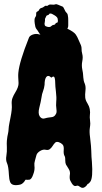

<svg xmlns="http://www.w3.org/2000/svg" viewBox="-20 -871 485 915"><path d="M165 -821.3Q168.9 -831.1 177.2 -833Q185.5 -835 190.4 -839.8Q195.3 -844.7 200.7 -843.3Q206.1 -841.8 210.4 -846.2Q214.8 -850.6 226.6 -849.1Q238.3 -847.7 243.2 -850.1Q248 -852.5 256.3 -848.6Q264.6 -844.7 269 -843.3Q273.4 -841.8 277.8 -839.8Q282.2 -837.9 287.1 -826.2Q292 -814.5 296.4 -811Q300.8 -807.6 302.7 -800.8Q305.7 -785.2 305.2 -773.9Q304.7 -762.7 305.2 -752Q305.7 -741.2 300.8 -734.4Q333 -718.8 341.3 -706.1Q349.6 -693.4 352.5 -685.1Q355.5 -676.8 362.3 -663.1Q369.1 -649.4 368.7 -638.7Q368.2 -627.9 372.1 -613.3Q376 -598.6 372.1 -579.1Q368.2 -559.6 372.1 -540.5Q376 -521.5 376 -514.6Q376 -507.8 377 -502Q377.9 -485.4 383.8 -472.7Q389.6 -459 387.2 -439Q384.8 -418.9 386.2 -405.8Q387.7 -392.6 396.5 -378.9Q413.1 -352.5 408.2 -320.3Q407.2 -311.5 408.7 -301.3Q410.2 -291 410.2 -282.7Q410.2 -274.4 408.2 -261.7Q405.3 -243.2 409.2 -216.8Q415 -168 415 -151.4Q415 -134.8 416 -123.5Q417 -112.3 418 -99.6Q423.8 -23.4 410.2 -4.9Q404.3 3.9 397.5 5.9Q391.6 16.6 381.8 22Q372.1 27.3 362.3 20Q352.5 12.7 348.1 13.7Q343.8 14.6 339.8 15.6Q331.1 16.6 322.3 2.9Q313.5 -10.7 312.5 -19Q311.5 -27.3 312.5 -35.2Q316.4 -52.7 307.1 -66.4Q297.9 -80.1 294.4 -86.9Q291 -93.8 291 -106.9Q291 -120.1 289.6 -123.5Q288.1 -127 287.1 -128.9Q282.2 -137.7 283.7 -156.2Q285.2 -174.8 278.3 -182.1Q271.5 -189.5 260.3 -193.4Q249 -197.3 242.7 -190.9Q236.3 -184.6 231 -175.8Q225.6 -167 217.8 -160.6Q210 -154.3 197.8 -157.2Q185.5 -160.2 170.9 -151.4Q156.2 -142.6 153.3 -130.4Q150.4 -118.2 146.5 -105.5Q142.6 -92.8 144 -82Q145.5 -71.3 144 -61Q142.6 -50.8 138.7 -41Q130.9 -16.6 120.1 -14.6Q111.3 -13.7 101.6 -14.6Q90.8 4.9 76.2 8.8Q36.1 17.6 28.3 -3.9Q23.4 -16.6 22.5 -37.1Q20.5 -78.1 13.7 -92.8Q6.8 -107.4 10.3 -127.9Q13.7 -148.4 12.7 -168.9Q11.7 -189.5 12.7 -200.2Q13.7 -210.9 15.1 -219.7Q16.6 -228.5 18.6 -236.8Q20.5 -245.1 21 -256.3Q21.5 -267.6 24.4 -282.2Q27.3 -296.9 30.3 -312.5Q38.1 -351.6 36.1 -371.1Q34.2 -390.6 39.6 -404.3Q44.9 -418 51.8 -428.7Q69.3 -457 68.4 -475.1Q67.4 -493.2 66.9 -503.4Q66.4 -513.7 67.4 -524.4Q72.3 -577.1 117.2 -689.5Q120.1 -700.2 135.7 -706.1Q151.4 -711.9 167 -707Q168.9 -707 170.4 -706.5Q171.9 -706.1 173.8 -706.1Q170.9 -706.1 164.6 -716.8Q158.2 -727.5 154.3 -731.9Q150.4 -736.3 148.4 -743.7Q146.5 -751 145.5 -759.8Q142.6 -781.2 147.9 -788.6Q153.3 -795.9 152.3 -803.2Q151.4 -810.5 155.3 -814.5Q163.1 -818.4 165 -821.3ZM241.2 -497.1Q238.3 -512.7 224.6 -501Q209 -516.6 199.2 -502Q192.4 -491.2 192.4 -466.8Q190.4 -450.2 185.1 -436.5Q179.7 -422.9 177.7 -406.2Q174.8 -386.7 167.5 -358.4Q160.2 -330.1 169.4 -316.4Q178.7 -302.7 192.4 -306.6Q206.1 -310.5 212.9 -311Q219.7 -311.5 224.6 -312.5Q236.3 -313.5 242.7 -321.8Q249 -330.1 249.5 -336.4Q250 -342.8 249 -349.6Q246.1 -369.1 248 -387.7Q250 -406.2 246.6 -433.6Q243.2 -460.9 243.2 -474.1Q243.2 -487.3 241.2 -497.1ZM197.3 -787.1Q193.4 -780.3 194.3 -778.3Q195.3 -776.4 193.4 -765.6Q188.5 -747.1 203.1 -744.1Q208 -742.2 214.4 -742.2Q220.7 -742.2 225.1 -747.1Q229.5 -752 235.8 -752.4Q242.2 -752.9 244.1 -757.8Q246.1 -762.7 251 -762.7Q255.9 -762.7 255.9 -772.9Q255.9 -783.2 251.5 -788.6Q247.1 -793.9 240.2 -797.9Q226.6 -806.6 220.7 -806.6Q214.8 -806.6 214.4 -803.7Q213.9 -800.8 207.5 -798.8Q201.2 -796.9 201.2 -795.4Q201.2 -793.9 197.3 -787.1Z"/></svg>

Font: Creepster
Style: Regular
Weight: 400
Designer: Font Diner, Inc
Foundry: Font Diner, Inc
Version: Version 1.002